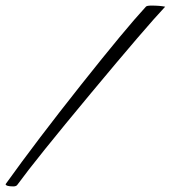

<svg xmlns="http://www.w3.org/2000/svg" viewBox="-20 -634 611 687"><path d="M502 -610Q505 -614 522 -614Q552 -614 571 -610Q503 -538 305 -300Q107 -62 43 26Q39 33 28 33Q1 33 0 25Q111 -130 270 -330.5Q429 -531 502 -610Z"/></svg>

Font: Italianno
Style: Regular
Weight: 400
Designer: Robert E. Leuschke
Foundry: Robert E. Leuschke
Version: Version 1.003